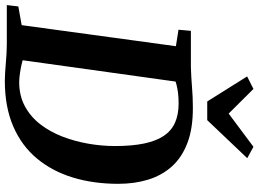

<svg xmlns="http://www.w3.org/2000/svg" viewBox="-162 -882 1044 775"><g transform="rotate(90 359.5 -494.0)"><path d="M96 -743H241.5Q280.5 -744 322.2 -747.5Q364 -751 405 -751Q489.5 -751.5 548.5 -729Q607.5 -706.5 643.8 -665.8Q680 -625 696.8 -570Q713.5 -515 713.5 -450Q713.5 -350 688 -266.5Q662.5 -183 611 -121.2Q559.5 -59.5 481.2 -25.8Q403 8 297.5 8Q282 8 264 6.8Q246 5.5 226.8 4Q207.5 2.5 188.5 1.2Q169.5 0 152 0H-8L-2.5 -46.5L73 -60L158 -682.5L91.5 -693ZM209.5 -27 198 -71Q201 -67.5 219.8 -62.5Q238.5 -57.5 262 -53.8Q285.5 -50 303 -50Q358 -50 400.5 -73Q443 -96 473.2 -135.2Q503.5 -174.5 522.8 -224.5Q542 -274.5 551.5 -329Q561 -383.5 561 -436Q561 -505 550.8 -554Q540.5 -603 519.8 -633.8Q499 -664.5 466.5 -679Q434 -693.5 389 -693.5Q365 -693.5 346 -691Q327 -688.5 313.5 -685Q300 -681.5 292 -677.5L304.5 -708ZM381 -809 280 -970 330.5 -995.5Q355.5 -970.5 380.2 -945.5Q405 -920.5 430 -895.5Q463.5 -920.5 497 -945.5Q530.5 -970.5 564 -995.5L610 -970.5L456.5 -809Z"/></g></svg>

Font: Merriweather
Style: Bold Italic
Weight: 700
Italic angle: -7.8°
Version: Version 2.101